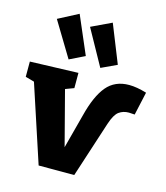

<svg xmlns="http://www.w3.org/2000/svg" viewBox="-128 -950 904 1047"><g transform="rotate(15 324.0 -426.5)"><path d="M652 -533 623 -402Q614 -402 606 -403Q598 -404 590 -404Q558 -404 534.5 -387Q511 -370 493 -315L390 2H189L46 -433L-4 -447V-533L268 -542V-456L220 -438L300 -131L351 -324Q380 -439 426.5 -494.5Q473 -550 553 -550Q596 -550 652 -533ZM197 -599 78 -796 191 -855 283 -641ZM376 -599 264 -801 378 -855 464 -640Z"/></g></svg>

Font: Bitter ExtraBold
Style: Regular
Weight: 800
Designer: Sol Matas, and Bitter project Authors
Foundry: Sol Matas
Version: Version 2.001